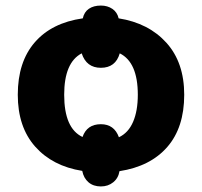

<svg xmlns="http://www.w3.org/2000/svg" viewBox="-20 -616 727 691"><path d="M410 0Q406 25 387.5 40Q369 55 343 55Q316 55 298.5 40Q281 25 276 -1Q169 -18 106.5 -88.5Q44 -159 44 -275Q44 -393 105 -463.5Q166 -534 278 -550Q283 -573 300 -584.5Q317 -596 343 -596Q367 -596 384.5 -584Q402 -572 407 -550Q515 -533 579 -462Q643 -391 643 -275Q643 -157 582 -87Q521 -17 410 0ZM411 -424Q396 -372 343 -372Q291 -372 274 -424Q211 -391 211 -275Q211 -154 277 -123Q293 -169 343 -169Q391 -169 408 -122Q442 -138 459 -177.5Q476 -217 476 -275Q476 -392 411 -424Z"/></svg>

Font: Noto Sans UI ExtraBold
Style: Regular
Weight: 800
Designer: Monotype Design Team
Foundry: Monotype Imaging Inc.
Version: Version 1.001